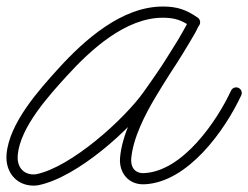

<svg xmlns="http://www.w3.org/2000/svg" viewBox="-22 -555 775 600"><path d="M595.9 -499.9C595.9 -499.9 595.9 -499.9 595.9 -499.9C560 -524.6 532 -534.6 486.8 -534.6C358.4 -534.6 241.7 -430 160.9 -341.2C98.9 -273 7 -170.5 -1.5 -73.2C-6.2 -19.3 27.5 25.1 83.3 25.1C88.4 25.1 93.4 24.7 98.4 23.7C219.8 -1.2 386.6 -150.8 455.4 -247.3C508.3 -321.4 557.2 -395 599.6 -475.3C605 -485.4 599.6 -494.5 591.7 -498.5C583.8 -502.4 573.3 -501.3 568.4 -491C561.7 -477.1 554.6 -463.8 546.4 -450.7C546.4 -450.7 546.3 -450.5 546.3 -450.4C546.2 -450.2 546.1 -450.1 546.1 -450.1C539.7 -438.8 532.7 -427.7 525.9 -416.7C525.9 -416.7 525.8 -416.7 525.8 -416.6C525.8 -416.6 525.8 -416.6 525.8 -416.6C495.8 -367.6 463.5 -319.8 434.5 -270.3C434.5 -270.3 434.5 -270.4 434.5 -270.4C434.5 -270.4 434.6 -270.5 434.6 -270.5C398.7 -210.8 359.3 -132.4 353.2 -62.7C349 -14.5 380.3 23.4 430.1 20.9C565.8 14.3 680.9 -147.7 731.9 -257.1C735.9 -265.8 732.2 -276.3 723.4 -280.3C714.6 -284.4 704.2 -280.6 700.1 -271.9C655.4 -175.9 549.1 -19.9 428.4 -14C399.8 -12.6 385.7 -32.5 388.1 -59.7C393.7 -123.8 431.5 -197.6 464.5 -252.4C464.5 -252.4 464.6 -252.5 464.6 -252.5C464.6 -252.6 464.6 -252.6 464.6 -252.6C493.6 -301.9 525.8 -349.5 555.6 -398.3C555.7 -398.3 555.6 -398.3 555.6 -398.3C555.6 -398.3 555.6 -398.2 555.6 -398.2C562.7 -409.7 569.9 -421.1 576.5 -432.8C576.5 -432.8 576.4 -432.7 576.3 -432.5C576.3 -432.4 576.2 -432.2 576.2 -432.2C585 -446.4 592.8 -460.8 600 -475.9C604.9 -486.2 599.7 -495.2 592 -499.1C584.3 -503 574 -501.7 568.7 -491.6C527 -412.7 478.9 -340.4 426.9 -267.6C365.3 -181.2 200 -32.8 91.4 -10.6C88.7 -10.1 86 -9.9 83.3 -9.9C47.9 -9.9 30.5 -36.8 33.4 -70.1C41.1 -158.1 131 -256.3 186.8 -317.7C260.1 -398.2 369.6 -499.6 486.8 -499.6C525.1 -499.6 546.2 -491.6 576 -471C584 -465.6 594.9 -467.6 600.4 -475.5C605.8 -483.5 603.8 -494.4 595.9 -499.9Z"/></svg>

Font: FRB American Cursive Guidelines
Style: Italic
Weight: 400
Italic angle: -25°
Version: Version 2.0;Modular Font Editor K font №1